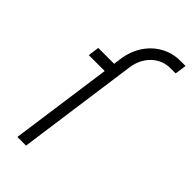

<svg xmlns="http://www.w3.org/2000/svg" viewBox="-241 -811 863 863"><g transform="rotate(45 190.0 -380.0)"><path d="M71 0 139 -487H38L45 -540H146L151 -576Q158.5 -630.5 186 -672Q213.5 -713.5 255.5 -736.8Q297.5 -760 348 -760H380L372 -705H340Q288 -705 251 -669.5Q214 -634 206 -576L126 0Z"/></g></svg>

Font: Mohave Light
Style: Italic
Weight: 300
Italic angle: -8°
Designer: Gumpita Rahayu
Foundry: Tokotype
Version: Version 2.003